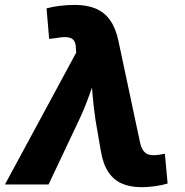

<svg xmlns="http://www.w3.org/2000/svg" viewBox="-56 -758 759 789"><path d="M-35.6 0 257.3 -542 255.9 -558.6Q255.9 -581.1 247.3 -592Q238.8 -603 220.5 -605Q202.1 -606.9 171.9 -601.1L146 -598.1L135.3 -723.6Q156.7 -730 188.5 -733.9Q220.2 -737.8 251 -737.8Q301.3 -737.8 337.4 -722.7Q373.5 -707.5 396.5 -675Q419.4 -642.6 430.7 -589.8L519.5 -172.4Q524.4 -148.9 534.7 -136.7Q544.9 -124.5 560.5 -121.6Q576.2 -118.7 597.7 -122.1L621.6 -126L632.8 -3.9Q612.8 2.4 583.5 6.8Q554.2 11.2 525.4 11.2Q478.5 11.2 444.3 -3.9Q410.2 -19 388.7 -51.8Q367.2 -84.5 358.4 -137.7L336.9 -262.2Q328.6 -315.9 324.2 -370.1Q319.8 -424.3 316.9 -484.9H354Q331.1 -424.3 312 -370.1Q293 -315.9 267.6 -262.2L143.6 0Z"/></svg>

Font: Inter 17pt ExtraBold
Style: Italic
Weight: 800
Italic angle: -9.3988°
Version: Version 4.001;git-66647c0bb